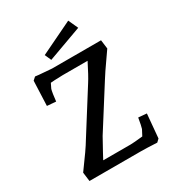

<svg xmlns="http://www.w3.org/2000/svg" viewBox="-212 -1035 1067 1166"><g transform="rotate(-30 321.5 -452.0)"><path d="M430 0H72L64 -63Q151 -181 176 -224L362 -519Q386 -556 427 -638H252Q232 -638 196 -636L167 -634L151 -601Q148 -593 144 -567Q140 -541 138 -519L76 -524L83 -697L103 -715L129 -712Q168 -708 217 -705H560L568 -643L536 -597Q481 -519 461 -486L278 -197Q270 -184 230 -110L207 -67H399Q420 -67 485 -74Q504 -109 506 -114Q512 -132 521 -186L579 -181L564 -14L545 4Q469 0 430 0ZM219 -798 447 -908 478 -840 239 -753Z"/></g></svg>

Font: Andada Pro SemiBold
Style: Regular
Weight: 600
Designer: Carolina Giovagnoli
Foundry: Huerta Tipografica
Version: Version 3.005